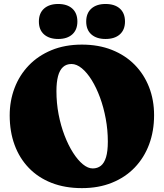

<svg xmlns="http://www.w3.org/2000/svg" viewBox="-20 -950 844 990"><path d="M402.5 -720Q488 -720 556.8 -692.8Q625.5 -665.5 674 -616.5Q722.5 -567.5 748.5 -501Q774.5 -434.5 774.5 -356Q774.5 -274 748.8 -205.2Q723 -136.5 674.5 -86Q626 -35.5 557.2 -7.8Q488.5 20 402.5 20Q315 20 246 -7Q177 -34 128.8 -84Q80.5 -134 55.2 -202.8Q30 -271.5 30 -355Q30 -430 55 -496Q80 -562 128 -612.2Q176 -662.5 245.2 -691.2Q314.5 -720 402.5 -720ZM536 -220Q536 -280 525.2 -338Q514.5 -396 495.8 -447Q477 -498 453 -536.8Q429 -575.5 402 -597.8Q375 -620 348.5 -620Q322 -620 304.8 -604.2Q287.5 -588.5 279.2 -557.2Q271 -526 271 -480Q271 -418.5 282.2 -360Q293.5 -301.5 313 -251Q332.5 -200.5 356.8 -162.5Q381 -124.5 407.2 -103Q433.5 -81.5 458 -81.5Q482.5 -81.5 500 -95.2Q517.5 -109 526.8 -139.5Q536 -170 536 -220ZM280 -749Q234 -749 207.2 -772.5Q180.5 -796 180.5 -839Q180.5 -882 207.2 -905.8Q234 -929.5 280 -929.5Q326.5 -929.5 352.8 -905.8Q379 -882 379 -839Q379 -796.5 352.8 -772.8Q326.5 -749 280 -749ZM524 -749Q478 -749 451.2 -772.5Q424.5 -796 424.5 -839Q424.5 -882 451.2 -905.8Q478 -929.5 524 -929.5Q571.5 -929.5 598 -905.8Q624.5 -882 624.5 -839Q624.5 -796.5 598 -772.8Q571.5 -749 524 -749Z"/></svg>

Font: Fraunces SuperSoft 9pt
Style: Regular
Weight: 900
Version: Version 1.000;[b76b70a41]